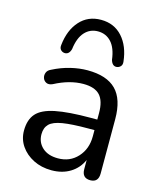

<svg xmlns="http://www.w3.org/2000/svg" viewBox="-113 -825 757 915"><g transform="rotate(15 265.5 -368.0)"><path d="M144 -547Q132 -548 124.5 -556.5Q117 -565 119 -580Q127 -655 167.5 -700Q208 -745 272 -745Q337 -745 377.5 -700Q418 -655 426 -580Q428 -565 420 -556.5Q412 -548 400 -547Q379 -546 371 -574Q364 -631 338 -659.5Q312 -688 272 -688Q233 -688 207 -659.5Q181 -631 174 -574Q166 -546 144 -547ZM228 9Q178 9 138.5 -11Q99 -31 76 -64.5Q53 -98 53 -140Q53 -194 80 -224.5Q107 -255 171 -268Q235 -281 344 -281H377V-313Q377 -373 351.5 -400.5Q326 -428 270 -428Q202 -428 128 -389Q110 -381 97.5 -387Q85 -393 80.5 -406Q76 -419 81 -432.5Q86 -446 102 -453Q145 -475 188.5 -485.5Q232 -496 272 -496Q367 -496 413 -449.5Q459 -403 459 -305V-37Q459 7 419 7Q378 7 378 -37V-82Q359 -39 320 -15Q281 9 228 9ZM377 -229H346Q266 -229 220.5 -221.5Q175 -214 156.5 -195.5Q138 -177 138 -145Q138 -105 166 -79.5Q194 -54 243 -54Q302 -54 339.5 -95Q377 -136 377 -198Z"/></g></svg>

Font: Chiron GoRound TC N
Style: Regular
Weight: 350
Designer: Ryoko NISHIZUKA 西塚涼子 (kana, bopomofo & ideographs); Paul D. Hunt (Latin, Greek & Cyrillic); Sandoll Communications 산돌커뮤니
Foundry: Adobe
Version: Version 1.000;hotconv 1.1.1;makeotfexe 2.6.0